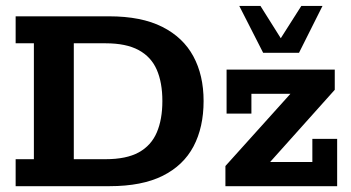

<svg xmlns="http://www.w3.org/2000/svg" viewBox="-20 -639 1205 659"><path d="M33.7 0V-92.6H96.3V-490.4H33.7V-583H354.5Q465.2 -583 536.8 -546.9Q608.5 -510.8 643.6 -445.8Q678.8 -380.8 678.8 -292.3Q678.8 -202.2 644.3 -136.7Q609.7 -71.2 538.5 -35.6Q467.2 0 356 0ZM233.3 -92.6H342.4Q413.6 -92.6 456.3 -116Q498.9 -139.5 518.1 -184.3Q537.3 -229.1 537.3 -292.3Q537.3 -355.4 518.1 -399.6Q498.9 -443.8 455.9 -467.1Q412.9 -490.4 342.4 -490.4H233.3ZM753.7 0V-69.2L1006.6 -350.1L1022.4 -317.1H842.9V-249.1H757.7V-400H1129V-330.8L876.9 -49.2L860.8 -83H1052.1V-162.4H1137.2V0ZM883.2 -457.8 801.3 -618.6H874L943.7 -507.8L1014.2 -618.6H1086.9L1006.3 -457.8Z"/></svg>

Font: Rokkitt SemiBold
Style: Regular
Weight: 600
Designer: Vernon Adams
Foundry: Vernon Adams
Version: Version 3.103